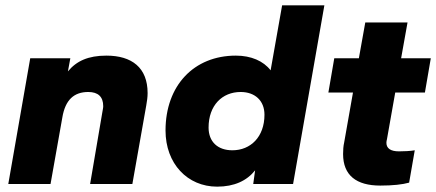

<svg xmlns="http://www.w3.org/2000/svg" viewBox="-20 -688 1631 718"><path d="M475 0 527 -294C530 -311 532 -325 532 -340C532 -435 473 -480 378 -480C310 -480 266 -460 234 -421L243 -470H93L11 0H169L213 -248C224 -315 257 -344 310 -344C347 -344 366 -326 366 -291C366 -284 364 -277 363 -270L317 0Z M792 10C856 10 903 -12 934 -51L927 0H1076L1193 -668H1035L992 -425C965 -460 919 -480 862 -480C705 -480 599 -368 599 -200C599 -76 681 10 792 10ZM849 -126C794 -126 760 -158 760 -211C760 -294 811 -344 880 -344C933 -344 969 -312 969 -259C969 -176 917 -126 849 -126Z M1402 6C1449 6 1485 2 1510 -5L1531 -126C1515 -123 1489 -122 1472 -122C1441 -122 1425 -133 1425 -154C1425 -159 1426 -163 1427 -167L1458 -342H1569L1591 -470H1480L1504 -604H1346L1322 -470H1230L1208 -342H1300L1267 -155C1264 -142 1263 -127 1263 -112C1263 -32 1313 6 1402 6Z"/></svg>

Font: Celebes ExtraBold
Style: Italic
Weight: 800
Italic angle: -10°
Designer: Anugrah Pasau
Foundry: Lafontype
Version: Version 1.000